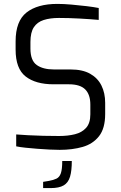

<svg xmlns="http://www.w3.org/2000/svg" viewBox="-20 -762 618 984"><path d="M286 6Q264 6 233.5 4.5Q203 3 171 0.5Q139 -2 110.5 -5Q82 -8 63 -12V-73Q88 -71 124 -69Q160 -67 201.5 -66Q243 -65 283 -65Q328 -65 364 -74Q400 -83 421.5 -107Q443 -131 443 -176V-226Q443 -277 417 -303.5Q391 -330 333 -330H254Q163 -330 111.5 -370Q60 -410 60 -508V-550Q60 -654 116 -698Q172 -742 274 -742Q306 -742 346 -738.5Q386 -735 423.5 -730.5Q461 -726 486 -721V-660Q442 -664 386.5 -667Q331 -670 282 -670Q237 -670 204 -659.5Q171 -649 153.5 -622.5Q136 -596 136 -547V-513Q136 -452 168 -429Q200 -406 257 -406H342Q403 -406 442 -384Q481 -362 500 -323.5Q519 -285 519 -235V-178Q519 -104 487.5 -64Q456 -24 403.5 -9Q351 6 286 6ZM201 202V170L231 165Q254 161 269.5 153.5Q285 146 292 125.5Q299 105 299 63H348Q348 113 339 143.5Q330 174 306.5 188Q283 202 239 202Z"/></svg>

Font: Exo Thin
Style: Regular
Weight: 400
Version: Version 2.000